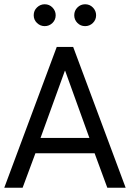

<svg xmlns="http://www.w3.org/2000/svg" viewBox="-29 -880 609 900"><path d="M560 0H474L414.5 -161.5H137L77 0H-9L237 -660H314ZM390 -233.5 276.5 -548H275L161 -233.5ZM180.5 -757.5Q160 -757.5 144.5 -772.2Q129 -787 129 -808.5Q129 -830.5 144.5 -845.2Q160 -860 180.5 -860Q202.5 -860 217.2 -844.5Q232 -829 232 -808.5Q232 -787 216.8 -772.2Q201.5 -757.5 180.5 -757.5ZM370 -757.5Q348.5 -757.5 333.8 -772.5Q319 -787.5 319 -808.5Q319 -830 334 -845Q349 -860 370 -860Q392 -860 406.8 -844.5Q421.5 -829 421.5 -808.5Q421.5 -787 406.2 -772.2Q391 -757.5 370 -757.5Z"/></svg>

Font: Lucymar Sans
Style: Regular
Weight: 400
Foundry: The League of Moveable Type (original font) / Main changes by Cristiano Sobral with portions from Mirco Monsees
Version: Version 2.001;August 30, 2020;FontCreator 13.0.0.2681 64-bit